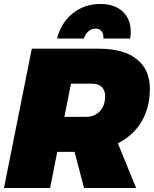

<svg xmlns="http://www.w3.org/2000/svg" viewBox="-25 -946 774 966"><path d="M568 -225 660 0H398L350 -182H263L227 0H-5L135 -701H474Q597 -701 663 -648.5Q729 -596 729 -499Q729 -406 687.5 -335Q646 -264 568 -225ZM299 -358H406Q451 -358 477.5 -386.5Q504 -415 504 -462Q504 -492 487 -508.5Q470 -525 439 -525H332ZM456 -802Q436 -802 420 -788.5Q404 -775 397 -752H262Q282 -832 341 -879Q400 -926 480 -926Q551 -926 592 -888Q633 -850 633 -785Q633 -770 630 -752H495Q497 -775 486.5 -788.5Q476 -802 456 -802Z"/></svg>

Font: Gontserrat Black
Style: Italic
Weight: 900
Italic angle: -11.3°
Designer: Julieta Ulanovsky
Foundry: Julieta Ulanovsky
Version: Version 6.001